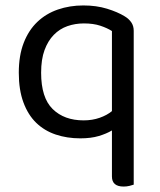

<svg xmlns="http://www.w3.org/2000/svg" viewBox="-20 -495 586 705"><path d="M471 183Q466 185 455.5 187.5Q445 190 434 190Q391 190 391 153V-16Q371 -4 342.5 4.5Q314 13 275 13Q226 13 184.5 -1Q143 -15 113 -44Q83 -73 66 -119Q49 -165 49 -228Q49 -291 67 -337.5Q85 -384 117 -414.5Q149 -445 192.5 -460Q236 -475 286 -475Q334 -475 373 -463Q412 -451 438 -435Q453 -426 462 -413Q471 -400 471 -382ZM391 -87V-381Q374 -392 348.5 -400.5Q323 -409 288 -409Q256 -409 227.5 -399Q199 -389 177.5 -367Q156 -345 143.5 -311Q131 -277 131 -228Q131 -136 173.5 -94.5Q216 -53 287 -53Q319 -53 346 -62.5Q373 -72 391 -87Z"/></svg>

Font: Baloo 2 Latin
Style: Regular
Weight: 400
Designer: Sarang Kulkarni and Ek Type
Foundry: Ek Type
Version: Version 1.001